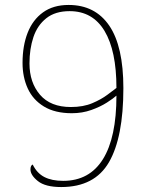

<svg xmlns="http://www.w3.org/2000/svg" viewBox="-20 -744 599 775"><path d="M227 11Q163 11 133 -13Q103 -37 103 -60Q103 -76 112 -80Q129 -45 159 -29.5Q189 -14 235 -14Q341 -14 395.5 -101.5Q450 -189 450 -358Q438 -347 411.5 -330Q385 -313 348.5 -300Q312 -287 270 -287Q202 -287 157.5 -314Q113 -341 92 -387Q71 -433 71 -490Q71 -559 91.5 -611.5Q112 -664 153.5 -694Q195 -724 257 -724Q364 -724 421 -640.5Q478 -557 478 -388Q478 -190 420 -89.5Q362 11 227 11ZM266 -312Q316 -312 352.5 -327.5Q389 -343 413.5 -361.5Q438 -380 450 -389Q450 -539 402 -619Q354 -699 261 -699Q203 -699 167 -670.5Q131 -642 115 -594.5Q99 -547 99 -488Q99 -411 141.5 -361.5Q184 -312 266 -312Z"/></svg>

Font: Noto Serif Tamil Thin
Style: Regular
Weight: 100
Designer: Indian Type Foundry, Tom Grace, and the Monotype Design Team
Foundry: Monotype Imaging Inc.
Version: Version 2.004; ttfautohint (v1.8.4.7-5d5b)